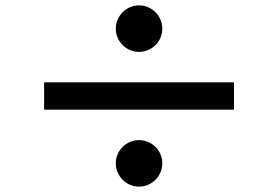

<svg xmlns="http://www.w3.org/2000/svg" viewBox="-20 -738 1040 718"><path d="M413 -631C413 -583 452 -544 500 -544C548 -544 587 -583 587 -631C587 -678 548 -718 500 -718C452 -718 413 -678 413 -631ZM855 -328V-430H145V-328ZM413 -127C413 -80 452 -40 500 -40C548 -40 587 -80 587 -127C587 -175 548 -214 500 -214C452 -214 413 -175 413 -127Z"/></svg>

Font: Spoqa Han Sans Neo Bold
Style: Bold
Weight: 700
Designer: [Spoqa Han Sans Neo] Dong-huui Kim  Younghwa Kang  Yujin Lee  [Noto Sans] Ryoko NISHIZUKA  (kana & ideographs); Paul D. 
Foundry: Spoqa (http://www.spoqa-han-sans.com)
Version: Version 1.100;hotconv 1.0.109;makeotfexe 2.5.65596